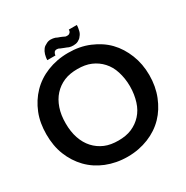

<svg xmlns="http://www.w3.org/2000/svg" viewBox="-192 -1016 1147 1184"><g transform="rotate(-30 381.0 -424.0)"><path d="M747 -362C747 -415 738 -464 720 -509C702 -554 678 -593 646 -626C614 -659 575 -684 530 -703C485 -722 436 -731 381 -731C326 -731 276 -721 231 -703C186 -685 147 -659 115 -626C83 -593 58 -554 40 -509C22 -464 14 -415 14 -362C14 -309 22 -259 40 -214C58 -169 83 -130 115 -97C147 -64 186 -38 231 -20C276 -2 326 8 381 8C436 8 485 -2 530 -20C575 -38 614 -64 646 -97C678 -130 702 -169 720 -214C738 -259 747 -309 747 -362ZM609 -362C609 -322 603 -287 593 -255C583 -223 568 -197 548 -175C528 -153 504 -136 476 -124C448 -112 416 -107 381 -107C346 -107 313 -112 285 -124C257 -136 233 -153 213 -175C193 -197 178 -223 167 -255C156 -287 151 -322 151 -362C151 -402 156 -436 167 -468C178 -500 193 -526 213 -548C233 -570 257 -587 285 -599C313 -611 346 -616 381 -616C416 -616 448 -611 476 -599C504 -587 528 -570 548 -548C568 -526 583 -500 593 -468C603 -436 609 -402 609 -362ZM431 -825C424 -825 418 -825 412 -829C403 -833 396 -837 387 -840C379 -843 368 -846 360 -851C350 -854 339 -856 329 -856C316 -856 306 -853 296 -847C286 -842 277 -837 270 -827C263 -818 258 -808 254 -795C251 -784 248 -770 248 -756H306C306 -766 310 -771 313 -777C318 -783 323 -785 332 -785C337 -785 345 -784 352 -779C361 -776 368 -772 377 -769C386 -766 395 -762 404 -758C413 -755 422 -754 434 -754C446 -754 457 -756 467 -761C477 -767 486 -772 492 -782C500 -791 505 -800 508 -812C511 -825 514 -838 514 -853H457C457 -842 454 -836 449 -832C443 -826 438 -825 431 -825Z"/></g></svg>

Font: SVN-Aleo
Style: Bold
Weight: 700
Designer: Alessio Laiso
Version: Version 1.2.2